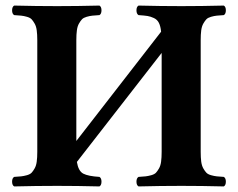

<svg xmlns="http://www.w3.org/2000/svg" viewBox="-20 -667 854 689"><path d="M30.8 2Q23.4 -2.4 23.4 -15.1Q23.4 -27.8 30.8 -32.2Q47.4 -33.2 56.4 -34.2Q65.4 -35.2 76.7 -38.3Q87.9 -41.5 93.3 -47.1Q98.6 -52.7 104.2 -62.5Q109.9 -72.3 111.8 -86.9Q113.8 -101.6 113.8 -122.1V-522.9Q113.8 -543.5 111.8 -558.1Q109.9 -572.8 104.2 -582.5Q98.6 -592.3 93.3 -597.9Q87.9 -603.5 76.7 -606.7Q65.4 -609.9 56.4 -610.8Q47.4 -611.8 30.8 -612.8Q23.4 -617.2 23.4 -629.9Q23.4 -642.6 30.8 -647Q110.8 -645 185.1 -645Q256.8 -645 336.9 -647Q344.2 -642.6 344.2 -629.9Q344.2 -617.2 336.9 -612.8Q320.3 -611.8 311.3 -610.8Q302.2 -609.9 291 -606.7Q279.8 -603.5 274.4 -597.9Q269 -592.3 263.4 -582.5Q257.8 -572.8 255.9 -558.1Q253.9 -543.5 253.9 -522.9V-161.1L558.1 -553.2Q556.2 -572.8 550.3 -584.7Q544.4 -596.7 532.2 -602.3Q520 -607.9 509.5 -609.6Q499 -611.3 477.1 -612.8Q469.7 -617.2 469.7 -629.9Q469.7 -642.6 477.1 -647Q557.1 -645 630.9 -645Q703.1 -645 783.2 -647Q790.5 -642.6 790.5 -629.9Q790.5 -617.2 783.2 -612.8Q766.6 -611.8 757.6 -610.8Q748.5 -609.9 737.3 -606.7Q726.1 -603.5 720.7 -597.9Q715.3 -592.3 709.7 -582.5Q704.1 -572.8 702.1 -558.1Q700.2 -543.5 700.2 -522.9V-122.1Q700.2 -101.6 702.1 -86.9Q704.1 -72.3 709.7 -62.5Q715.3 -52.7 720.7 -47.1Q726.1 -41.5 737.3 -38.3Q748.5 -35.2 757.6 -34.2Q766.6 -33.2 783.2 -32.2Q790.5 -27.8 790.5 -15.1Q790.5 -2.4 783.2 2Q703.1 0 630.9 0Q557.1 0 477.1 2Q469.7 -2.4 469.7 -15.1Q469.7 -27.8 477.1 -32.2Q493.7 -33.2 502.7 -34.2Q511.7 -35.2 522.9 -38.3Q534.2 -41.5 539.6 -47.1Q544.9 -52.7 550.5 -62.5Q556.2 -72.3 558.1 -86.9Q560.1 -101.6 560.1 -122.1V-477.1L255.9 -85.9Q261.2 -53.2 278.8 -43.9Q296.4 -34.7 336.9 -32.2Q344.2 -27.8 344.2 -15.1Q344.2 -2.4 336.9 2Q256.8 0 185.1 0Q110.8 0 30.8 2Z"/></svg>

Font: Common Serif
Style: Bold
Weight: 700
Designer: Philipp H. Poll, Khaled Hosny
Foundry: Stefan Peev, Context Ltd.
Version: Version 1.026